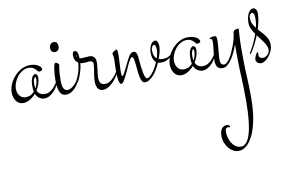

<svg xmlns="http://www.w3.org/2000/svg" viewBox="-82 -478 1742 1122"><g transform="rotate(-10 789.0 83.0)"><path d="M181.2 -168.9Q176.8 -168.9 173.1 -174.1Q169.4 -179.2 163.6 -185.1Q157.7 -190.9 148.7 -196Q139.6 -201.2 125 -201.2Q104.5 -201.2 86.9 -190.7Q69.3 -180.2 56.6 -164.3Q43.9 -148.4 36.9 -129.6Q29.8 -110.8 29.8 -94.2Q29.8 -68.4 43 -51.8Q56.2 -35.2 78.1 -35.2Q95.2 -35.2 108.2 -41.7Q121.1 -48.3 129.9 -59.1Q127 -72.3 127 -91.8Q127 -112.8 130.1 -126Q133.3 -139.2 137.9 -146.5Q142.6 -153.8 147.5 -156.5Q152.3 -159.2 155.8 -159.2Q159.7 -159.2 164.8 -153.8Q169.9 -148.4 169.9 -134.8Q169.9 -117.7 163.8 -98.9Q157.7 -80.1 147 -63Q152.8 -47.9 165 -41Q177.2 -34.2 192.9 -34.2Q206.5 -34.2 218.5 -40.3Q230.5 -46.4 241 -56.6Q251.5 -66.9 260.7 -80.3Q270 -93.8 277.8 -107.9L280.8 -106Q274.9 -87.4 265.1 -69.8Q255.4 -52.2 242.7 -38.6Q230 -24.9 215.1 -16.8Q200.2 -8.8 184.1 -8.8Q171.9 -8.8 157.5 -16.8Q143.1 -24.9 133.8 -45.9Q118.7 -27.8 99.1 -15.9Q79.6 -3.9 57.1 -3.9Q44.4 -3.9 34.2 -9.8Q23.9 -15.6 16.8 -25.4Q9.8 -35.2 5.9 -48.3Q2 -61.5 2 -76.2Q2 -101.1 12.9 -126Q23.9 -150.9 42.2 -170.9Q60.5 -190.9 84.2 -203.4Q107.9 -215.8 133.8 -215.8Q152.8 -215.8 165.8 -211.7Q178.7 -207.5 186.5 -201.9Q194.3 -196.3 197.8 -190.4Q201.2 -184.6 201.2 -181.2Q201.2 -174.3 194.1 -171.6Q187 -168.9 181.2 -168.9ZM140.1 -104Q140.1 -87.9 143.1 -76.2Q150.4 -89.8 153.8 -104.2Q157.2 -118.7 157.2 -128.9Q157.2 -141.1 152.8 -141.1Q148.4 -141.1 144.3 -130.4Q140.1 -119.6 140.1 -104Z M284.2 -203.1Q288.1 -203.1 291.7 -200.9Q295.4 -198.7 298.1 -196.3Q300.8 -193.8 302.5 -191.2Q304.2 -188.5 304.2 -188Q304.2 -187.5 303 -182.9Q301.8 -178.2 300 -167.5Q298.3 -156.7 297.1 -139.4Q295.9 -122.1 295.9 -96.2Q295.9 -61.5 304.4 -47.9Q313 -34.2 325.2 -34.2Q337.4 -34.2 349.4 -41.5Q361.3 -48.8 372.1 -60.5Q382.8 -72.3 392.3 -87.2Q401.9 -102.1 409.2 -117.2L412.1 -115.2Q410.2 -110.4 406.2 -100.3Q402.3 -90.3 396.5 -78.6Q390.6 -66.9 382.6 -54.4Q374.5 -42 364 -32Q353.5 -22 341.1 -15.4Q328.6 -8.8 314 -8.8Q303.7 -8.8 295.2 -12.7Q286.6 -16.6 280 -27.1Q273.4 -37.6 269.8 -56.2Q266.1 -74.7 266.1 -104Q266.1 -119.1 267.3 -136.5Q268.6 -153.8 270.8 -168.7Q272.9 -183.6 276.4 -193.4Q279.8 -203.1 284.2 -203.1ZM295.9 -324.2Q308.1 -324.2 313.5 -315.7Q318.8 -307.1 318.8 -294.9Q318.8 -280.8 311 -272.9Q303.2 -265.1 292 -265.1Q283.7 -265.1 275.9 -271.5Q268.1 -277.8 268.1 -292Q268.1 -307.6 275.9 -315.9Q283.7 -324.2 295.9 -324.2Z M486.8 -206.1Q499 -206.1 506.3 -200.9Q513.7 -195.8 517.3 -188.7Q521 -181.6 522 -174.3Q522.9 -167 522.9 -162.1Q522.9 -156.2 521.5 -143.6Q520 -130.9 518.6 -117.2Q517.1 -103.5 515.6 -91.8Q514.2 -80.1 514.2 -76.2Q514.2 -66.4 515.6 -58.3Q517.1 -50.3 521 -43.9Q524.9 -37.6 531.7 -34.2Q538.6 -30.8 549.8 -30.8Q570.3 -30.8 592.8 -51.3Q615.2 -71.8 634.8 -107.9L637.7 -106Q632.3 -87.9 621.1 -69.1Q609.9 -50.3 595.2 -34.7Q580.6 -19 564 -9Q547.4 1 531.7 1Q518.6 1 510.5 -4.6Q502.4 -10.3 498 -18.8Q493.7 -27.3 492.2 -37.4Q490.7 -47.4 490.7 -56.2Q490.7 -66.9 492.7 -81.3Q494.6 -95.7 496.8 -110.1Q499 -124.5 501 -137.2Q502.9 -149.9 502.9 -157.2Q502.9 -163.6 500.7 -167.5Q498.5 -171.4 495.1 -173.6Q491.7 -175.8 488.3 -176.3Q484.9 -176.8 482.9 -176.8Q477.5 -176.8 469 -175.3Q460.4 -173.8 444.8 -173.8Q440.4 -173.8 436 -174.3Q431.6 -174.8 426.8 -175.8Q425.3 -156.7 420.7 -138.7Q416 -120.6 410.4 -105.5Q404.8 -90.3 398.9 -79.3Q393.1 -68.4 389.2 -64Q382.8 -64 382.8 -69.8Q383.3 -72.8 387.9 -81.8Q392.6 -90.8 398.2 -105Q403.8 -119.1 408.9 -138.7Q414.1 -158.2 415 -182.1Q392.1 -195.3 392.1 -229Q392.1 -238.3 395.8 -244.6Q399.4 -251 406.7 -251Q417.5 -251 422.1 -238.5Q426.8 -226.1 427.7 -205.1Q431.2 -204.1 434.3 -203.6Q437.5 -203.1 441.9 -203.1Q454.6 -203.1 465.6 -204.6Q476.6 -206.1 486.8 -206.1ZM412.1 -217.8Q412.1 -215.8 414.1 -213.9Q413.6 -216.3 413.3 -218.8Q413.1 -221.2 412.6 -222.7Q412.1 -224.6 412.1 -226.1Q410.6 -226.1 409.7 -224.6Q408.7 -223.1 412.1 -217.8Z M779.8 0Q768.6 0 762.5 -11.7Q756.3 -23.4 752.9 -41Q749.5 -58.6 747.8 -79.1Q746.1 -99.6 744.1 -117.2Q742.2 -134.8 739.3 -146.5Q736.3 -158.2 730 -158.2Q725.6 -158.2 719.5 -149.7Q713.4 -141.1 707.5 -129.6Q701.7 -118.2 696.5 -106.2Q691.4 -94.2 688 -86.9Q682.6 -75.7 678.5 -66.9Q674.3 -58.1 670.4 -50.8Q666.5 -43.5 662.8 -36.9Q659.2 -30.3 654.8 -23.9Q652.3 -20 648.7 -17.6Q645 -15.1 641.1 -15.1Q635.3 -15.1 631.8 -24.9Q628.4 -34.7 626.7 -47.4Q625 -60.1 624.5 -73Q624 -85.9 624 -92.8Q624 -100.6 624.3 -111.8Q624.5 -123 625 -133.8Q625.5 -144.5 625.7 -153.3Q626 -162.1 626 -165Q626 -173.8 625.2 -179.7Q624.5 -185.5 623.5 -189Q622.6 -192.4 621.8 -194.1Q621.1 -195.8 621.1 -196.8Q621.1 -200.7 625.2 -204.1Q629.4 -207.5 631.8 -209Q634.3 -210.4 639.6 -214.1Q645 -217.8 647.9 -217.8Q650.4 -217.8 651.9 -213.9Q653.3 -210 654.1 -204.6Q654.8 -199.2 654.8 -193.1Q654.8 -187 654.8 -182.1Q654.8 -169.4 654.1 -156Q653.3 -142.6 652.6 -130.1Q651.9 -117.7 651.4 -107.2Q650.9 -96.7 650.9 -89.8Q650.9 -77.1 651.9 -68.1Q652.8 -59.1 656.7 -59.1Q659.2 -59.1 663.3 -65.4Q667.5 -71.8 672.4 -81.1Q677.2 -90.3 682.1 -100.6Q687 -110.8 690.9 -118.2Q695.8 -127.9 701.4 -139.9Q707 -151.9 713.4 -162.4Q719.7 -172.9 727.1 -179.9Q734.4 -187 742.7 -187Q753.9 -187 758.8 -179.2Q763.7 -171.4 766.1 -158.2Q766.6 -153.3 767.6 -141.1Q768.6 -128.9 770.3 -113.8Q772 -98.6 773.9 -82.3Q775.9 -65.9 779.1 -52.2Q782.2 -38.6 786.4 -29.8Q790.5 -21 795.9 -21Q802.7 -21 811.5 -27.8Q820.3 -34.7 829.6 -46.4Q838.9 -58.1 847.7 -73.5Q856.4 -88.9 863.8 -106Q852.1 -115.2 846.9 -130.6Q841.8 -146 841.8 -163.1Q841.8 -178.2 845.2 -190.4Q848.6 -202.6 853.8 -211.4Q858.9 -220.2 865.5 -225.1Q872.1 -230 877.9 -230Q889.2 -230 894 -218.5Q898.9 -207 898.9 -192.9Q898.9 -180.2 894.5 -161.1Q890.1 -142.1 881.8 -120.1Q887.2 -117.7 893.1 -116.9Q898.9 -116.2 905.8 -116.2Q918.9 -116.2 929.2 -119.1Q939.5 -122.1 948.5 -128.4Q957.5 -134.8 965.8 -144.5Q974.1 -154.3 982.9 -168L988.8 -165Q982.4 -155.8 973.4 -144Q964.4 -132.3 952.6 -121.8Q940.9 -111.3 926.3 -104.2Q911.6 -97.2 894 -97.2Q882.8 -97.2 874 -100.1Q865.7 -81.1 855.5 -63Q845.2 -44.9 833 -31Q820.8 -17.1 807.4 -8.5Q793.9 0 779.8 0ZM852.1 -175.8Q852.1 -159.2 856.7 -146.7Q861.3 -134.3 872.1 -126Q876 -138.7 878.4 -151.9Q880.9 -165 880.9 -176.8Q880.9 -206.1 867.7 -206.1Q862.3 -206.1 857.2 -198Q852.1 -189.9 852.1 -175.8Z M1119.1 -168.9Q1114.7 -168.9 1111.1 -174.1Q1107.4 -179.2 1101.6 -185.1Q1095.7 -190.9 1086.7 -196Q1077.6 -201.2 1063 -201.2Q1042.5 -201.2 1024.9 -190.7Q1007.3 -180.2 994.6 -164.3Q981.9 -148.4 974.9 -129.6Q967.8 -110.8 967.8 -94.2Q967.8 -68.4 981 -51.8Q994.1 -35.2 1016.1 -35.2Q1033.2 -35.2 1046.1 -41.7Q1059.1 -48.3 1067.9 -59.1Q1064.9 -72.3 1064.9 -91.8Q1064.9 -112.8 1068.1 -126Q1071.3 -139.2 1075.9 -146.5Q1080.6 -153.8 1085.4 -156.5Q1090.3 -159.2 1093.8 -159.2Q1097.7 -159.2 1102.8 -153.8Q1107.9 -148.4 1107.9 -134.8Q1107.9 -117.7 1101.8 -98.9Q1095.7 -80.1 1085 -63Q1090.8 -47.9 1103 -41Q1115.2 -34.2 1130.9 -34.2Q1144.5 -34.2 1156.5 -40.3Q1168.5 -46.4 1179 -56.6Q1189.5 -66.9 1198.7 -80.3Q1208 -93.8 1215.8 -107.9L1218.8 -106Q1212.9 -87.4 1203.1 -69.8Q1193.4 -52.2 1180.7 -38.6Q1168 -24.9 1153.1 -16.8Q1138.2 -8.8 1122.1 -8.8Q1109.9 -8.8 1095.5 -16.8Q1081.1 -24.9 1071.8 -45.9Q1056.6 -27.8 1037.1 -15.9Q1017.6 -3.9 995.1 -3.9Q982.4 -3.9 972.2 -9.8Q961.9 -15.6 954.8 -25.4Q947.8 -35.2 943.8 -48.3Q939.9 -61.5 939.9 -76.2Q939.9 -101.1 950.9 -126Q961.9 -150.9 980.2 -170.9Q998.5 -190.9 1022.2 -203.4Q1045.9 -215.8 1071.8 -215.8Q1090.8 -215.8 1103.8 -211.7Q1116.7 -207.5 1124.5 -201.9Q1132.3 -196.3 1135.7 -190.4Q1139.2 -184.6 1139.2 -181.2Q1139.2 -174.3 1132.1 -171.6Q1125 -168.9 1119.1 -168.9ZM1078.1 -104Q1078.1 -87.9 1081.1 -76.2Q1088.4 -89.8 1091.8 -104.2Q1095.2 -118.7 1095.2 -128.9Q1095.2 -141.1 1090.8 -141.1Q1086.4 -141.1 1082.3 -130.4Q1078.1 -119.6 1078.1 -104Z M1165 386.2Q1165 357.4 1176.5 343.3Q1188 329.1 1206.1 329.1Q1214.4 329.1 1219.2 332.8Q1224.1 336.4 1224.1 341.8Q1224.1 345.2 1221.2 345.2Q1219.2 345.2 1217 344Q1214.8 342.8 1210.9 342.8Q1205.6 342.8 1200.2 347.9Q1194.8 353 1194.8 367.2Q1194.8 383.8 1199.5 401.6Q1204.1 419.4 1213.1 434.1Q1222.2 448.7 1235.8 458.3Q1249.5 467.8 1267.1 467.8Q1282.2 467.8 1293.9 457.3Q1305.7 446.8 1314 428.5Q1322.3 410.2 1327.9 385.3Q1333.5 360.4 1336.7 331.8Q1339.8 303.2 1341.3 272Q1342.8 240.7 1342.8 210Q1342.8 179.7 1342.3 155Q1341.8 130.4 1341.1 108.4Q1340.3 86.4 1339.4 65.7Q1338.4 44.9 1337.6 22.2Q1336.9 -0.5 1336.4 -26.6Q1335.9 -52.7 1335.9 -85V-127Q1329.1 -106.4 1319.1 -84.5Q1309.1 -62.5 1296.9 -44.4Q1284.7 -26.4 1271 -14.6Q1257.3 -2.9 1243.2 -2.9Q1220.2 -2.9 1210.7 -15.6Q1201.2 -28.3 1201.2 -53.2Q1201.2 -60.5 1202.6 -75.9Q1204.1 -91.3 1206.1 -108.2Q1208 -125 1209.5 -139.9Q1210.9 -154.8 1210.9 -162.1Q1210.9 -183.1 1203.1 -183.1Q1202.1 -183.1 1201.7 -182.9Q1201.2 -182.6 1200.2 -182.6Q1199.2 -182.1 1198.7 -182.1Q1195.8 -182.1 1195.8 -186Q1195.8 -187.5 1203.1 -191.2Q1210.4 -194.8 1224.1 -194.8Q1230.5 -194.8 1233.4 -192.4Q1236.3 -189.9 1237.5 -185.3Q1238.8 -180.7 1238.8 -174.3Q1238.8 -168 1238.8 -160.2Q1238.8 -153.3 1237.5 -138.4Q1236.3 -123.5 1234.9 -107.2Q1233.4 -90.8 1232.2 -76.4Q1231 -62 1231 -56.2Q1231 -37.1 1237.1 -29.5Q1243.2 -22 1253.9 -22Q1262.2 -22 1271.7 -31Q1281.2 -40 1290.3 -54.7Q1299.3 -69.3 1307.4 -87.6Q1315.4 -106 1322.3 -124.5Q1329.1 -143.1 1333.3 -159.9Q1337.4 -176.8 1338.9 -188V-189V-192.9Q1338.9 -198.7 1342 -203.1Q1345.2 -207.5 1349.9 -210Q1354.5 -212.4 1359.6 -213.6Q1364.7 -214.8 1369.1 -214.8Q1372.1 -214.8 1372.6 -212.9Q1373 -210.9 1373 -210Q1373 -208.5 1370.6 -174.8Q1368.2 -141.1 1368.2 -80.1Q1368.2 -43 1368.7 -16.8Q1369.1 9.3 1369.9 29.5Q1370.6 49.8 1371.6 66.7Q1372.6 83.5 1373.3 101.8Q1374 120.1 1374.5 142.1Q1375 164.1 1375 194.8Q1375 268.6 1364.5 324Q1354 379.4 1336.4 416.3Q1318.8 453.1 1296.4 471.7Q1273.9 490.2 1250 490.2Q1233.4 490.2 1218 481.9Q1202.6 473.6 1190.9 459.5Q1179.2 445.3 1172.1 426.5Q1165 407.7 1165 386.2Z M1411.1 -59.1Q1427.7 -85.4 1440.9 -113Q1454.1 -140.6 1462.9 -167Q1451.2 -183.6 1443.1 -200.9Q1435.1 -218.3 1435.1 -236.8Q1435.1 -254.9 1438.5 -269.5Q1441.9 -284.2 1447.8 -294.4Q1453.6 -304.7 1460.9 -310.3Q1468.3 -315.9 1476.1 -315.9Q1486.8 -315.9 1493.4 -305.2Q1500 -294.4 1499 -277.8Q1498 -258.3 1493.9 -235.8Q1489.7 -213.4 1481.9 -189.9Q1491.7 -178.7 1502.2 -167.7Q1512.7 -156.7 1521.2 -145Q1529.8 -133.3 1535.4 -119.9Q1541 -106.4 1541 -90.8Q1541 -69.3 1533 -51.3Q1524.9 -33.2 1513.7 -20Q1502.4 -6.8 1490.2 0.5Q1478 7.8 1469.2 7.8Q1454.1 7.8 1446 0Q1438 -7.8 1438 -17.1Q1438 -24.4 1440.4 -31.7Q1442.9 -39.1 1446 -45.2Q1449.2 -51.3 1452.4 -55.2Q1455.6 -59.1 1457 -59.1Q1459.5 -59.1 1460.2 -57.4Q1460.9 -55.7 1460.9 -54.2Q1460.9 -51.8 1460.4 -47.4Q1460 -43 1460 -40Q1460 -31.7 1465.6 -26.4Q1471.2 -21 1483.9 -21Q1489.3 -21 1496.1 -23.4Q1502.9 -25.9 1509.3 -31.2Q1515.6 -36.6 1519.8 -44.7Q1523.9 -52.7 1523.9 -64Q1523.9 -74.2 1519 -85.4Q1514.2 -96.7 1506.3 -108.4Q1498.5 -120.1 1489 -132.3Q1479.5 -144.5 1470.2 -157.2Q1459 -129.4 1445.6 -103.3Q1432.1 -77.1 1417 -55.2ZM1448.2 -262.2Q1448.2 -243.7 1455.1 -229.2Q1461.9 -214.8 1473.1 -201.2Q1477.1 -216.3 1478.5 -230.2Q1480 -244.1 1480 -256.8Q1480 -291 1464.8 -291Q1460.4 -291 1454.3 -284.4Q1448.2 -277.8 1448.2 -262.2Z"/></g></svg>

Font: Stalemate
Style: Regular
Weight: 400
Designer: Astigmatic (AOETI)
Foundry: Astigmatic (AOETI)
Version: Version 001.000